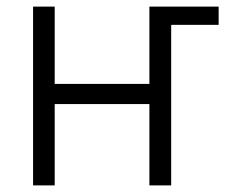

<svg xmlns="http://www.w3.org/2000/svg" viewBox="-20 -561 697 581"><path d="M464.8 -485.8V-541H641.6V-485.8ZM449.2 -307.1V-246.1H129.4V-307.1ZM145.5 -541V0H80.1V-541ZM498 -541V0H432.1V-541Z"/></svg>

Font: Inter 17pt Light
Style: Regular
Weight: 300
Version: Version 4.001;git-66647c0bb